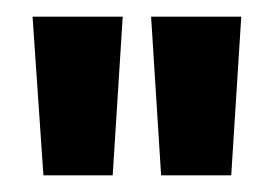

<svg xmlns="http://www.w3.org/2000/svg" viewBox="-20 -598 328 230"><path d="M127 -578 115 -388H32L19 -578ZM269 -578 257 -388H173L161 -578Z"/></svg>

Font: Mukta Malar ExtraBold
Style: Regular
Weight: 800
Designer: Aadarsh Rajan, Girish Dalvi, Yashodeep Gholap
Foundry: Ek Type
Version: Version 2.538;PS 1.000;hotconv 16.6.51;makeotf.lib2.5.65220;